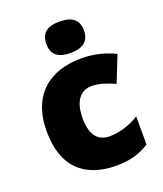

<svg xmlns="http://www.w3.org/2000/svg" viewBox="-144 -870 827 974"><g transform="rotate(-20 269.5 -383.0)"><path d="M293 -776C237 -776 192 -759 192 -691C192 -625 237 -607 293 -607C348 -607 395 -625 395 -691C395 -759 348 -776 293 -776ZM318 10C394 10 449 -9 495 -39V-191C446 -160 389 -142 334 -142C276 -142 236 -179 236 -275C236 -368 275 -413 333 -413C375 -413 412 -400 458 -380L514 -521C462 -547 401 -563 333 -563C166 -563 42 -475 42 -274C42 -77 150 10 318 10Z"/></g></svg>

Font: Noto Sans Thai Looped Black
Style: Regular
Weight: 900
Designer: Sasikarn Vongin, Ben Mitchell
Foundry: The Fontpad Ltd
Version: Version 1.001